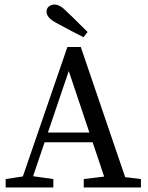

<svg xmlns="http://www.w3.org/2000/svg" viewBox="-20 -826 650 846"><path d="M5 0V-37L97 -51H115L215 -37V0ZM64 0 277 -619H336L547 0H455L283 -513L109 0ZM156 -199 171 -242H419L435 -199ZM349 0V-37L464 -51H487L601 -37V0ZM366 -685 348 -662Q290 -691 232 -723Q205 -737 195 -749.5Q185 -762 185 -775Q185 -789 195.5 -797.5Q206 -806 220 -806Q232 -806 245.5 -798.5Q259 -791 278 -771Q301 -750 322.5 -728Q344 -706 366 -685Z"/></svg>

Font: Lisu Bosa Light
Style: Regular
Weight: 300
Designer: David Morse, Annie Olsen, Victor Gaultney, Frank Grießhammer (Latin)
Foundry: SIL International
Version: Version 2.000